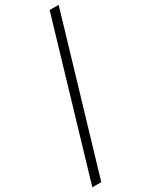

<svg xmlns="http://www.w3.org/2000/svg" viewBox="-294 -801 862 1098"><g transform="rotate(-30 137.5 -252.0)"><path d="M-40 248.5 255.5 -751.5H315L19 248.5Z"/></g></svg>

Font: Newsreader 12pt
Style: Italic
Weight: 400
Italic angle: -17°
Version: Version 1.003